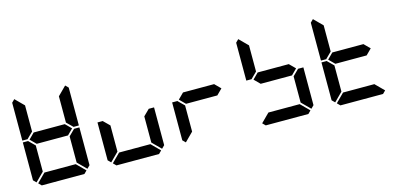

<svg xmlns="http://www.w3.org/2000/svg" viewBox="-79 -1491 4237 2027"><g transform="rotate(-15 2040.0 -477.5)"><path d="M577 -562 640 -499 579 -438H237L175 -500L237 -562ZM161 -515 157 -510H99V-924L130 -955L223 -862V-576ZM130 -45 99 -76V-490H157L161 -485L223 -424V-138ZM655 -485 659 -489H717V-76L686 -45L593 -138V-424ZM686 -955 717 -924V-510H659L655 -514L593 -575V-862ZM672 -31 641 0H175L144 -31L237 -124H579Z M946 -45 915 -76V-490H973L977 -485L1039 -424V-138ZM1471 -485 1475 -489H1533V-76L1502 -45L1409 -138V-424ZM1488 -31 1457 0H991L960 -31L1053 -124H1395Z M2209 -562 2272 -499 2211 -438H1869L1807 -500L1869 -562ZM1762 -45 1731 -76V-490H1789L1793 -485L1855 -424V-138Z M3025 -562 3088 -499 3027 -438H2685L2623 -500L2685 -562ZM2609 -515 2605 -510H2547V-924L2578 -955L2671 -862V-576ZM3103 -485 3107 -489H3165V-76L3134 -45L3041 -138V-424ZM3120 -31 3089 0H2623L2592 -31L2685 -124H3027Z M3841 -562 3904 -499 3843 -438H3501L3439 -500L3501 -562ZM3425 -515 3421 -510H3363V-924L3394 -955L3487 -862V-576ZM3394 -45 3363 -76V-490H3421L3425 -485L3487 -424V-138ZM3936 -31 3905 0H3439L3408 -31L3501 -124H3843Z"/></g></svg>

Font: DSEG7 Classic
Style: Bold
Weight: 700
Designer: Keshikan(Twitter:@keshinomi_88pro)
Version: Version 0.46